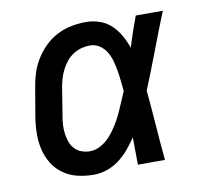

<svg xmlns="http://www.w3.org/2000/svg" viewBox="-65 -599 730 678"><g transform="rotate(-10 300.0 -260.0)"><path d="M220 8Q190 8 162 1.5Q134 -5 111 -21Q88 -37 73 -61Q58 -85 51.5 -113Q45 -141 45.5 -171Q46 -201 51 -231L68 -331Q72 -357 80 -382Q88 -407 102.5 -430.5Q117 -454 137 -473.5Q157 -493 181.5 -505.5Q206 -518 232.5 -523Q259 -528 284 -528Q310 -528 334 -519.5Q358 -511 375.5 -494Q393 -477 405 -455.5Q417 -434 425 -411Q433 -438 442.5 -465.5Q452 -493 462 -520H559Q532 -453 506.5 -385.5Q481 -318 454 -252Q460 -189 464.5 -126Q469 -63 475 0H378Q378 -24 377.5 -48.5Q377 -73 377 -98Q363 -77 346.5 -57.5Q330 -38 310 -23Q290 -8 266.5 0Q243 8 220 8ZM220 -76Q240 -76 259.5 -87Q279 -98 293.5 -114.5Q308 -131 319.5 -149.5Q331 -168 340 -187Q349 -206 357 -225.5Q365 -245 374 -265Q372 -284 370 -302.5Q368 -321 365 -339Q362 -357 357 -375Q352 -393 343 -408Q334 -423 318.5 -433.5Q303 -444 284 -444Q269 -444 253.5 -440Q238 -436 224 -427Q210 -418 199.5 -405Q189 -392 181.5 -377.5Q174 -363 169.5 -348Q165 -333 162 -317L146 -217Q143 -201 142 -185Q141 -169 143 -153.5Q145 -138 150 -123.5Q155 -109 165 -98Q175 -87 189.5 -81.5Q204 -76 220 -76Z"/></g></svg>

Font: Iosevka Custom Medium
Style: Italic
Weight: 500
Italic angle: -9°
Designer: Belleve Invis
Foundry: Belleve Invis
Version: Version 27.0.1